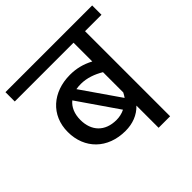

<svg xmlns="http://www.w3.org/2000/svg" viewBox="-199 -840 991 991"><g transform="rotate(-45 296.5 -344.5)"><path d="M-20 -689V-621H409V-484C366 -507 324 -517 279 -517C153 -517 62 -438 62 -316C62 -194 147 -109 277 -109C329 -109 375 -126 409 -162V0H493V-621H613V-689ZM152 -314C152 -358 167 -393 194 -415L345 -196C325 -186 304 -182 284 -182C200 -182 152 -234 152 -314ZM285 -444C330 -444 372 -428 409 -406V-258C405 -249 399 -241 394 -233L250 -441C261 -443 273 -444 285 -444Z"/></g></svg>

Font: FiraGO Unicode
Style: Regular
Weight: 400
Designer: bBox Type
Foundry: bBox Type GmbH
Version: Version 1.001;PS 001.001;hotconv 1.0.88;makeotf.lib2.5.64775